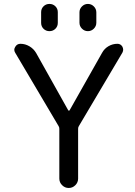

<svg xmlns="http://www.w3.org/2000/svg" viewBox="-20 -978 690 978"><path d="M189.5 -861.3V-916Q189.5 -933.6 201.7 -945.8Q213.9 -958 231.9 -958Q250 -958 262.2 -945.8Q274.4 -933.6 274.4 -916V-861.3Q274.4 -843.8 262.2 -831.5Q250 -819.3 231.9 -819.3Q213.9 -819.3 201.7 -831.5Q189.5 -843.8 189.5 -861.3ZM384.8 -862.3V-915Q384.8 -932.6 397.5 -945.3Q410.2 -958 427.7 -958Q445.3 -958 458 -945.3Q470.7 -932.6 470.7 -915V-862.3Q470.7 -844.7 458 -832Q445.3 -819.3 427.7 -819.3Q410.2 -819.3 397.5 -832Q384.8 -844.7 384.8 -862.3ZM327.1 -417Q329.1 -414.1 331.1 -414.1Q333 -414.1 335 -417L500 -709Q511.7 -730.5 532.7 -742.7Q553.7 -754.9 578.1 -754.9Q594.7 -754.9 603.5 -740.2Q607.4 -732.4 607.4 -724.6Q607.4 -717.8 603.5 -710L381.8 -335.9Q377.9 -330.1 377.9 -322.3V-68.4Q377.9 -48.8 363.8 -34.7Q349.6 -20.5 330.1 -20.5Q310.5 -20.5 296.4 -34.7Q282.2 -48.8 282.2 -68.4V-322.3Q282.2 -330.1 278.3 -335.9L57.6 -709Q52.7 -716.8 52.7 -724.6Q52.7 -731.4 57.6 -739.3Q66.4 -754.9 84 -754.9Q108.4 -754.9 129.9 -742.2Q151.4 -729.5 164.1 -708Z"/></svg>

Font: Gen Jyuu Gothic Regular
Style: Regular
Weight: 400
Designer: [Source Han Sans]
Ryoko NISHIZUKA  (kana & ideographs); Paul D. Hunt (Latin, Greek & Cyrillic); Wenlong ZHANG  (bopomofo
Version: Version 1.002.20150607